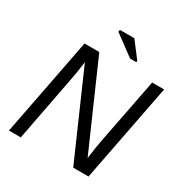

<svg xmlns="http://www.w3.org/2000/svg" viewBox="-196 -1017 1114 1167"><g transform="rotate(30 361.5 -433.5)"><path d="M202.1 -460.4 113.8 0H30.8L164.1 -688H267.6L528.3 -94.7Q534.7 -141.1 540 -175.8Q545.4 -210.4 550.3 -233.4L638.7 -688H722.7L589.4 0H481.9L222.7 -590.8Q217.3 -549.3 212.2 -516.6Q207 -483.9 202.1 -460.4ZM494.6 -756.8 493.2 -747.1H449.7L306.6 -853L309.1 -867.2H410.2Z"/></g></svg>

Font: Arimo
Style: Italic
Weight: 400
Italic angle: -12°
Designer: Steve Matteson
Foundry: Monotype Imaging Inc.
Version: Version 1.33